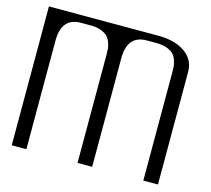

<svg xmlns="http://www.w3.org/2000/svg" viewBox="-111 -924 1160 1057"><g transform="rotate(15 469.0 -396.0)"><path d="M41.5 -791.5H666.5Q760.3 -791.5 817.6 -751.2Q875 -710.9 875 -641.6V0H791.5V-618.7Q791.5 -638.2 790.3 -651.6Q789.1 -665 782.2 -685.3Q775.4 -705.6 762.9 -718.3Q750.5 -731 725.8 -740.5Q701.2 -750 666.5 -750H610.4Q500 -750 500 -618.7V0H416.5V-618.7Q416.5 -637.7 415.3 -651.4Q414.1 -665 407 -685.1Q399.9 -705.1 387.5 -718Q375 -731 350.3 -740.5Q325.7 -750 291.5 -750H235.4Q125 -750 125 -618.7V0H41.5Z"/></g></svg>

Font: Gputeks
Style: Regular
Weight: 500
Version: Version 0.9